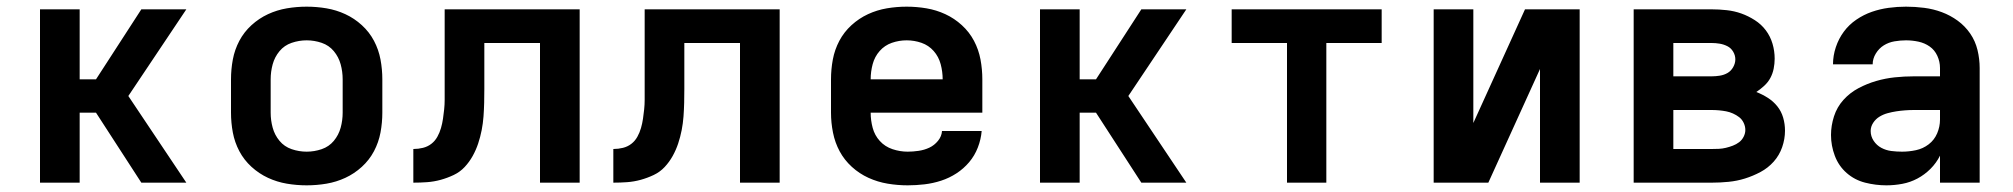

<svg xmlns="http://www.w3.org/2000/svg" viewBox="-20 -548 6040 576"><path d="M100 0V-520H219V-310H268L404 -520H539L365 -260L539 0H404L268 -210H219V0Z M900 8Q870 8 840.5 3Q811 -2 784 -14.5Q757 -27 734.5 -47.5Q712 -68 698 -94.5Q684 -121 678.5 -150.5Q673 -180 673 -210V-310Q673 -340 678.5 -369.5Q684 -399 698 -425.5Q712 -452 734.5 -472.5Q757 -493 784 -505.5Q811 -518 840.5 -523Q870 -528 900 -528Q930 -528 959.5 -523Q989 -518 1016 -505.5Q1043 -493 1065.5 -472.5Q1088 -452 1102 -425.5Q1116 -399 1121.5 -369.5Q1127 -340 1127 -310V-210Q1127 -180 1121.5 -150.5Q1116 -121 1102 -94.5Q1088 -68 1065.5 -47.5Q1043 -27 1016 -14.5Q989 -2 959.5 3Q930 8 900 8ZM900 -93Q923 -93 945 -100.5Q967 -108 981.5 -125.5Q996 -143 1002 -165Q1008 -187 1008 -210V-310Q1008 -333 1002 -355Q996 -377 981.5 -394.5Q967 -412 945 -419.5Q923 -427 900 -427Q877 -427 855 -419.5Q833 -412 818.5 -394.5Q804 -377 798 -355Q792 -333 792 -310V-210Q792 -187 798 -165Q804 -143 818.5 -125.5Q833 -108 855 -100.5Q877 -93 900 -93Z M1220 0V-101Q1235 -101 1249 -104.5Q1263 -108 1274 -116.5Q1285 -125 1292 -137.5Q1299 -150 1303 -164Q1307 -178 1309 -192Q1311 -206 1312.5 -220Q1314 -234 1314 -248.5Q1314 -263 1314 -277V-520H1719V0H1600V-419H1433V-281Q1433 -260 1432.5 -239.5Q1432 -219 1430.5 -198.5Q1429 -178 1425 -157.5Q1421 -137 1414.5 -117.5Q1408 -98 1398 -80Q1388 -62 1374 -47Q1360 -32 1341 -23Q1322 -14 1302 -8.5Q1282 -3 1261.5 -1.5Q1241 0 1220 0Z M1820 0V-101Q1835 -101 1849 -104.5Q1863 -108 1874 -116.5Q1885 -125 1892 -137.5Q1899 -150 1903 -164Q1907 -178 1909 -192Q1911 -206 1912.5 -220Q1914 -234 1914 -248.5Q1914 -263 1914 -277V-520H2319V0H2200V-419H2033V-281Q2033 -260 2032.5 -239.5Q2032 -219 2030.5 -198.5Q2029 -178 2025 -157.5Q2021 -137 2014.5 -117.5Q2008 -98 1998 -80Q1988 -62 1974 -47Q1960 -32 1941 -23Q1922 -14 1902 -8.5Q1882 -3 1861.5 -1.5Q1841 0 1820 0Z M2703 8Q2673 8 2643 3Q2613 -2 2585.5 -14.5Q2558 -27 2535.5 -47.5Q2513 -68 2499 -94Q2485 -120 2479 -150Q2473 -180 2473 -210V-310Q2473 -340 2478.5 -369.5Q2484 -399 2498 -425.5Q2512 -452 2534.5 -472.5Q2557 -493 2584 -505.5Q2611 -518 2640.5 -523Q2670 -528 2700 -528Q2730 -528 2759.5 -523Q2789 -518 2816 -505.5Q2843 -493 2865.5 -472.5Q2888 -452 2902 -425.5Q2916 -399 2921.5 -369.5Q2927 -340 2927 -310V-210H2592Q2592 -187 2598 -164.5Q2604 -142 2619.5 -125Q2635 -108 2657.5 -100.5Q2680 -93 2703 -93Q2719 -93 2736 -95.5Q2753 -98 2768 -105Q2783 -112 2794 -125.5Q2805 -139 2806 -155H2925Q2923 -130 2913.5 -105.5Q2904 -81 2887.5 -61.5Q2871 -42 2849.5 -28Q2828 -14 2803.5 -6Q2779 2 2753.5 5Q2728 8 2703 8ZM2592 -310H2808Q2808 -333 2802 -355.5Q2796 -378 2781 -395Q2766 -412 2744.5 -419.5Q2723 -427 2700 -427Q2677 -427 2655.5 -419.5Q2634 -412 2619 -395Q2604 -378 2598 -355.5Q2592 -333 2592 -310Z M3100 0V-520H3219V-310H3268L3404 -520H3539L3365 -260L3539 0H3404L3268 -210H3219V0Z M3841 0V-419H3675V-520H4125V-419H3959V0Z M4281 0V-520H4400V-179L4555 -520H4719V0H4600V-341L4445 0Z M4881 0V-520H5115Q5137 -520 5160 -517.5Q5183 -515 5204 -507.5Q5225 -500 5244.5 -487.5Q5264 -475 5277.5 -457Q5291 -439 5297.5 -417Q5304 -395 5304 -372Q5304 -357 5301 -342Q5298 -327 5291 -314Q5284 -301 5272.5 -290.5Q5261 -280 5249 -272Q5267 -265 5283.5 -254.5Q5300 -244 5312 -229Q5324 -214 5329.5 -195Q5335 -176 5335 -156Q5335 -131 5326.5 -106.5Q5318 -82 5301 -63Q5284 -44 5261.5 -32Q5239 -20 5215 -12.5Q5191 -5 5165.5 -2.5Q5140 0 5115 0ZM5000 -319H5115Q5127 -319 5139.5 -321Q5152 -323 5162.5 -329Q5173 -335 5179.5 -346.5Q5186 -358 5186 -370Q5186 -382 5179.5 -393Q5173 -404 5162 -409.5Q5151 -415 5139 -417Q5127 -419 5115 -419H5000ZM5000 -101H5115Q5126 -101 5136.5 -101.5Q5147 -102 5157.5 -104.5Q5168 -107 5178.5 -111Q5189 -115 5197.5 -121.5Q5206 -128 5211 -138Q5216 -148 5216 -158Q5216 -169 5211 -179.5Q5206 -190 5197.5 -196.5Q5189 -203 5179 -207.5Q5169 -212 5158.5 -214Q5148 -216 5137 -217Q5126 -218 5115 -218H5000Z M5639 8Q5607 8 5575.5 0Q5544 -8 5520 -29Q5496 -50 5484.5 -80.5Q5473 -111 5473 -143Q5473 -171 5482 -199Q5491 -227 5510.5 -248.5Q5530 -270 5555.5 -283.5Q5581 -297 5608.5 -305Q5636 -313 5664.5 -316Q5693 -319 5722 -319H5800V-344Q5800 -363 5792 -380.5Q5784 -398 5769 -408.5Q5754 -419 5735.5 -423Q5717 -427 5698 -427Q5681 -427 5663.5 -424Q5646 -421 5631.5 -412Q5617 -403 5607.5 -387.5Q5598 -372 5598 -355H5479Q5479 -381 5487.5 -406.5Q5496 -432 5511.5 -453Q5527 -474 5549 -489Q5571 -504 5595.5 -512.5Q5620 -521 5646 -524.5Q5672 -528 5698 -528Q5725 -528 5752.5 -524.5Q5780 -521 5805.5 -511.5Q5831 -502 5853 -486Q5875 -470 5890.5 -447.5Q5906 -425 5912.5 -398Q5919 -371 5919 -344V0H5800V-81Q5789 -59 5771.5 -41.5Q5754 -24 5732.5 -12.5Q5711 -1 5687 3.5Q5663 8 5639 8ZM5686 -93Q5707 -93 5728 -97.5Q5749 -102 5766 -115Q5783 -128 5791.5 -148Q5800 -168 5800 -189V-218H5722Q5709 -218 5695.5 -217Q5682 -216 5669 -214Q5656 -212 5643 -208.5Q5630 -205 5618.5 -198Q5607 -191 5599.5 -179.5Q5592 -168 5592 -155Q5592 -139 5601 -125.5Q5610 -112 5624 -104.5Q5638 -97 5654 -95Q5670 -93 5686 -93Z"/></svg>

Font: Iosevka Aile
Style: Bold
Weight: 700
Designer: Belleve Invis
Foundry: Belleve Invis
Version: Version 28.0.1; ttfautohint (v1.8.4)